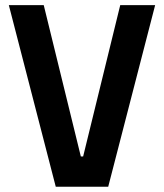

<svg xmlns="http://www.w3.org/2000/svg" viewBox="-20 -713 626 733"><path d="M192.9 0 13.7 -693.4H147L288.6 -115.7H297.4L439 -693.4H572.3L393.1 0Z"/></svg>

Font: Cascadia Mono
Style: Bold
Weight: 700
Monospace: yes
Designer: Aaron Bell
Foundry: Saja Typeworks
Version: Version 2404.023; ttfautohint (v1.8.4)